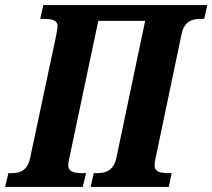

<svg xmlns="http://www.w3.org/2000/svg" viewBox="-40 -734 834 754"><path d="M-20 0H285L298 -54H287C253 -54 228 -58 228 -86C228 -92 230 -103 232 -112L346 -652H530L417 -114C406 -62 373 -54 339 -54H328L316 0H623L634 -54H623C591 -54 567 -58 567 -86C567 -92 569 -103 571 -113L673 -600C684 -653 717 -660 751 -660H762L774 -714H130L118 -660H128C162 -660 186 -656 186 -631C186 -623 184 -615 180 -592L78 -112C67 -61 35 -54 3 -54H-7Z"/></svg>

Font: Noto Serif Condensed Extra
Style: Italic
Weight: 800
Width: 3
Italic angle: -12°
Designer: Monotype Design Team
Foundry: Monotype Imaging Inc.
Version: Version 1.901